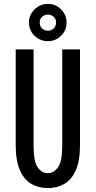

<svg xmlns="http://www.w3.org/2000/svg" viewBox="-20 -953 490 984"><path d="M225 11Q178.5 11 141.2 -10.2Q104 -31.5 82.2 -80Q60.5 -128.5 60.5 -210V-700H152V-208Q152 -125 173.2 -95.2Q194.5 -65.5 225 -65.5Q255.5 -65.5 277.2 -95.2Q299 -125 299 -208V-700H390V-210Q390 -128.5 368.2 -80Q346.5 -31.5 309 -10.2Q271.5 11 225 11ZM226 -742Q186 -742 157.2 -769.5Q128.5 -797 128.5 -838Q128.5 -877 157.2 -905Q186 -933 226 -933Q264.5 -933 292.8 -905Q321 -877 321 -838Q321 -797 292.8 -769.5Q264.5 -742 226 -742ZM226 -795.5Q243 -795.5 255.2 -807.2Q267.5 -819 267.5 -838.5Q267.5 -855.5 255.2 -866.8Q243 -878 226 -878Q207.5 -878 195.5 -866.8Q183.5 -855.5 183.5 -838.5Q183.5 -819 195.5 -807.2Q207.5 -795.5 226 -795.5Z"/></svg>

Font: Trispace Condensed
Style: Regular
Weight: 400
Width: 3
Designer: Tyler Finck
Foundry: Etcetera Type Company
Version: Version 1.210; ttfautohint (v1.8.3)